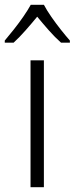

<svg xmlns="http://www.w3.org/2000/svg" viewBox="-48 -785 313 805"><path d="M136 0H80V-532H136ZM136 -765Q148 -742 167.5 -714Q187 -686 208 -659.5Q229 -633 245 -615V-606H208Q183 -628 157 -657.5Q131 -687 108 -715Q85 -687 59 -657.5Q33 -628 9 -606H-28V-615Q-11 -635 10 -661.5Q31 -688 50 -715.5Q69 -743 81 -765Z"/></svg>

Font: Noto Sans Kannada SemiCondensed Light
Style: Regular
Weight: 300
Width: 4
Designer: Jelle Bosma - Monotype Design Team
Foundry: Monotype Imaging Inc.
Version: Version 2.005; ttfautohint (v1.8.4.7-5d5b)